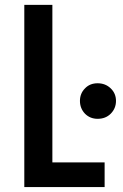

<svg xmlns="http://www.w3.org/2000/svg" viewBox="-20 -755 498 775"><path d="M323.2 -295.9Q302.7 -317.4 302.7 -347.7Q302.7 -377.9 323.2 -398.4Q342.8 -418.9 374 -418.9Q405.3 -418.9 426.8 -398.4Q448.2 -377.9 448.2 -347.7Q448.2 -317.4 426.8 -295.9Q406.2 -275.4 374 -275.4Q343.8 -275.4 323.2 -295.9ZM78.1 -735.4Q106.4 -735.4 191.4 -735.4Q191.4 -576.2 191.4 -99.6Q244.1 -99.6 402.3 -99.6Q402.3 -75.2 402.3 0Q321.3 0 78.1 0Q78.1 -183.6 78.1 -735.4Z"/></svg>

Font: Alata=Ham
Style: Regular
Weight: 400
Designer: Spyros Zevelakis, Eben Sorkin
Version: Version 1.004